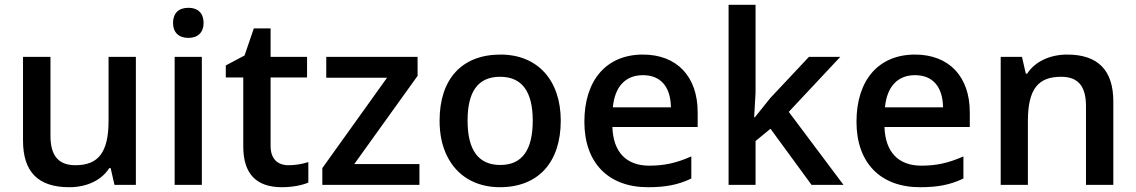

<svg xmlns="http://www.w3.org/2000/svg" viewBox="-20 -780 4794 810"><path d="M553.2 0V-540H438V-271C438 -135.7 394 -83 297.9 -83C225.6 -83 192.9 -124.5 192.9 -207V-540H77.1V-187C77.1 -54.7 141.1 9.8 272 9.8C347.7 9.8 409.2 -20.5 440.9 -70.8H446.8L462.9 0Z M710 -683.1C710 -644 733.4 -620.1 774.9 -620.1C815.4 -620.1 838.9 -644 838.9 -683.1C838.9 -724.1 815.4 -747.1 774.9 -747.1C733.4 -747.1 710 -724.1 710 -683.1ZM831.5 -540H716.8V0H831.5Z M1196.8 -83C1151.9 -83 1121.6 -108.9 1121.6 -164.1V-453.1H1275.4V-540H1121.6V-660.2H1050.8L1011.7 -545.9L932.6 -503.9V-453.1H1006.3V-162.1C1006.3 -47.4 1060.5 9.8 1169.4 9.8C1212.4 9.8 1255.4 1.5 1280.8 -9.8V-96.2C1252.9 -87.4 1224.6 -83 1196.8 -83Z M1749.5 -87.9H1474.6L1741.7 -460V-540H1356.4V-452.1H1612.8L1339.8 -70.8V0H1749.5Z M2345.7 -271C2345.7 -441.4 2248 -549.8 2091.8 -549.8C1928.2 -549.8 1834.5 -446.3 1834.5 -271C1834.5 -214.8 1844.7 -165 1865.7 -122.6C1907.2 -37.1 1987.8 9.8 2088.9 9.8C2250.5 9.8 2345.7 -94.7 2345.7 -271ZM1952.6 -271C1952.6 -390.1 1993.7 -456.1 2089.8 -456.1C2181.6 -456.1 2227.5 -394.5 2227.5 -271C2227.5 -146.5 2182.1 -84 2090.8 -84C1998.5 -84 1952.6 -146.5 1952.6 -271Z M2713.4 9.8C2787.1 9.8 2840.3 0 2896.5 -26.9V-120.1C2833.5 -92.3 2782.7 -81.1 2718.8 -81.1C2621.6 -81.1 2566.9 -139.2 2563.5 -244.1H2923.3V-306.2C2923.3 -458 2835 -549.8 2692.4 -549.8C2538.6 -549.8 2445.3 -442.4 2445.3 -266.1C2445.3 -94.2 2545.4 9.8 2713.4 9.8ZM2692.4 -462.9C2765.1 -462.9 2809.1 -416.5 2810.5 -327.1H2565.4C2573.7 -415.5 2619.6 -462.9 2692.4 -462.9Z M3161.6 -285.2 3167.5 -389.2V-759.8H3053.7V0H3167.5V-185.1L3230.5 -236.8L3403.8 0H3538.6L3307.6 -308.1L3524.9 -540H3392.6L3229.5 -366.2L3164.6 -285.2Z M3861.3 9.8C3935.1 9.8 3988.3 0 4044.4 -26.9V-120.1C3981.4 -92.3 3930.7 -81.1 3866.7 -81.1C3769.5 -81.1 3714.8 -139.2 3711.4 -244.1H4071.3V-306.2C4071.3 -458 3982.9 -549.8 3840.3 -549.8C3686.5 -549.8 3593.3 -442.4 3593.3 -266.1C3593.3 -94.2 3693.4 9.8 3861.3 9.8ZM3840.3 -462.9C3913.1 -462.9 3957 -416.5 3958.5 -327.1H3713.4C3721.7 -415.5 3767.6 -462.9 3840.3 -462.9Z M4676.8 -352.1C4676.8 -483.9 4611.8 -549.8 4482.4 -549.8C4409.7 -549.8 4346.2 -520.5 4313.5 -469.2H4307.6L4291.5 -540H4201.7V0H4316.4V-269C4316.4 -403.8 4359.4 -456.1 4456.5 -456.1C4529.3 -456.1 4561.5 -415.5 4561.5 -332V0H4676.8Z"/></svg>

Font: Open Sans 600
Style: Regular
Weight: 600
Foundry: Ascender Corporation
Version: Version 1.100;PS 001.100;hotconv 1.0.88;makeotf.lib2.5.64775